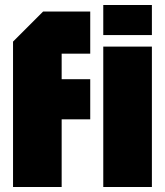

<svg xmlns="http://www.w3.org/2000/svg" viewBox="-20 -746 658 766"><path d="M32 0V-580L152 -700H340V-532H226V-430H340V-270H226V0ZM392 0V-560H586V0ZM392 -606V-726H586V-606Z"/></svg>

Font: Tektur Condensed ExtraBold
Style: Regular
Weight: 800
Width: 3
Designer: Adam Jagosz
Foundry: Adam Jagosz
Version: Version 1.005;gftools[0.9.30]